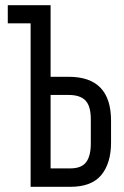

<svg xmlns="http://www.w3.org/2000/svg" viewBox="-20 -720 478 740"><path d="M245 -424Q408 -424 408 -255V-171Q408 -91 370.5 -45.5Q333 0 251 0H98V-630H10V-700H175V-424ZM251 -71Q294 -71 312 -95Q330 -119 330 -167V-260Q330 -311 309.5 -332.5Q289 -354 245 -354H175V-71Z"/></svg>

Font: Bebas Neue Regular
Style: Regular
Weight: 400
Designer: Ryoichi Tsunekawa & LGV (GE)
Foundry: Free Software Foundation, Inc.
Version: Version 1.003 August 13, 2016